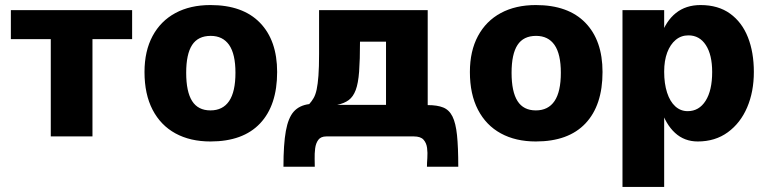

<svg xmlns="http://www.w3.org/2000/svg" viewBox="-20 -540 3028 760"><path d="M181 -385H23V-500H503V-385H346V0H181Z M813 20Q733 20 674.5 -12Q616 -44 584 -105.5Q552 -167 552 -255Q552 -338 584 -397.5Q616 -457 674.5 -488.5Q733 -520 813 -520Q941 -520 1009 -450Q1077 -380 1077 -255Q1077 -123 1009.5 -51.5Q942 20 813 20ZM813 -103Q862 -103 887 -140Q912 -177 912 -252Q912 -326 887 -362Q862 -398 814 -398Q764 -398 740.5 -362Q717 -326 717 -252Q717 -177 740.5 -140Q764 -103 813 -103Z M1102 120Q1102 31 1111.5 -21.5Q1121 -74 1143 -98.5Q1165 -123 1204 -128Q1214 -139 1221.5 -152Q1229 -165 1233.5 -186Q1238 -207 1240.5 -240.5Q1243 -274 1243 -326V-500H1673V-124Q1711 -124 1734.5 -114.5Q1758 -105 1771 -79Q1784 -53 1789 -5Q1794 43 1794 120H1670Q1670 106 1671.5 85.5Q1673 65 1670.5 45.5Q1668 26 1656.5 13Q1645 0 1618 0H1272Q1250 0 1240 13.5Q1230 27 1227.5 47.5Q1225 68 1225.5 88Q1226 108 1226 120ZM1508 -125V-375H1405Q1405 -303 1401.5 -256.5Q1398 -210 1388 -183.5Q1378 -157 1360.5 -144Q1343 -131 1315 -125Z M2101 20Q2021 20 1962.5 -12Q1904 -44 1872 -105.5Q1840 -167 1840 -255Q1840 -338 1872 -397.5Q1904 -457 1962.5 -488.5Q2021 -520 2101 -520Q2229 -520 2297 -450Q2365 -380 2365 -255Q2365 -123 2297.5 -51.5Q2230 20 2101 20ZM2101 -103Q2150 -103 2175 -140Q2200 -177 2200 -252Q2200 -326 2175 -362Q2150 -398 2102 -398Q2052 -398 2028.5 -362Q2005 -326 2005 -252Q2005 -177 2028.5 -140Q2052 -103 2101 -103Z M2444 -500H2609V200H2444ZM2742 20Q2689 20 2652 -14Q2615 -48 2595.5 -110Q2576 -172 2576 -255Q2576 -339 2596 -398Q2616 -457 2655.5 -488.5Q2695 -520 2753 -520Q2823 -520 2870 -486Q2917 -452 2940.5 -392.5Q2964 -333 2964 -255Q2964 -177 2937.5 -115Q2911 -53 2861 -16.5Q2811 20 2742 20ZM2702 -100Q2747 -100 2773 -141Q2799 -182 2799 -255Q2799 -323 2774 -361.5Q2749 -400 2705 -400Q2676 -400 2654.5 -382Q2633 -364 2621 -332Q2609 -300 2609 -256Q2609 -209 2620.5 -173.5Q2632 -138 2653 -119Q2674 -100 2702 -100Z"/></svg>

Font: Moderustic
Style: Bold
Weight: 700
Designer: Tural Alisoy
Foundry: TAFT Foundry
Version: Version 2.120